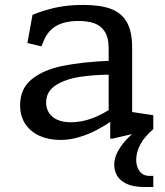

<svg xmlns="http://www.w3.org/2000/svg" viewBox="-20 -549 660 769"><path d="M437.5 111.3Q437.5 83.5 452.5 56.2Q467.5 29 492.4 3.8Q517.3 -21.3 550.3 -46.3L555.5 -50.3L594 -31.8Q557.3 -0.5 541.4 30.8Q525.5 62 525.5 91Q525.5 119 539.4 137.2Q553.3 155.5 579.5 155.5H594V200H557.7Q513.7 200 486.8 187.1Q460 174.2 448.8 154.2Q437.5 134.2 437.5 111.3ZM421.5 -74.7 415.2 -86.5V-355.3Q415.2 -397.3 400.2 -421.5Q385.2 -445.7 358.3 -455.5Q331.5 -465.3 292.7 -465Q239.7 -464.7 206.1 -445.7Q172.5 -426.7 155.8 -387.2L145.7 -363.2L89.7 -376.8L110.3 -489.7Q155 -508 203.8 -518.7Q252.5 -529.3 313.3 -529.3Q382.3 -529.3 424.8 -513.2Q467.3 -497 488.3 -459.7Q509.3 -422.3 509.3 -358.3V-77.3L487 -103.7L594 -87.5V-31.8L431.8 6H421.5ZM60.5 -127.7Q60.5 -193.5 106.9 -231.4Q153.3 -269.3 232 -285.3Q310.7 -301.3 424.7 -305.8L432.5 -250Q361.5 -250.3 301.9 -241.4Q242.3 -232.5 203.5 -207.6Q164.7 -182.7 164.7 -138.3Q164.7 -114.7 176.4 -96.7Q188.2 -78.7 210.3 -69Q232.5 -59.3 263.7 -59.3Q305.8 -59.3 348.6 -74.9Q391.3 -90.5 433.3 -120.2V-68.5L430.5 -66.5Q399.3 -45 366.5 -27.8Q333.7 -10.7 296.5 0.4Q259.3 11.5 222.2 11.5Q175.5 11.5 138.8 -4.8Q102.2 -21.2 81.3 -52.6Q60.5 -84 60.5 -127.7Z"/></svg>

Font: Monaspace Xenon Var
Style: Regular
Weight: 400
Designer: Riley Cran and the Lettermatic Team
Version: Version 1.000 (Monaspace Xenon Var)